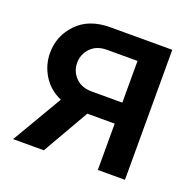

<svg xmlns="http://www.w3.org/2000/svg" viewBox="-97 -606 709 705"><g transform="rotate(20 257.5 -254.0)"><path d="M355 0V-181H248L144 0H24L139 -196Q93 -216 68 -256.5Q43 -297 43 -344Q43 -411 89.5 -459.5Q136 -508 219 -508H461V0ZM236 -263H355V-426H236Q195 -426 172 -401.5Q149 -377 149 -344Q149 -311 172 -287Q195 -263 236 -263Z"/></g></svg>

Font: LT Superior Semi-bold
Style: Regular
Weight: 600
Designer: Daniel Lyons
Foundry: LyonsType
Version: Version 1.0